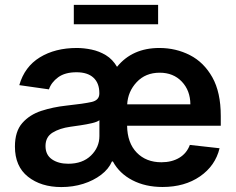

<svg xmlns="http://www.w3.org/2000/svg" viewBox="-20 -747 957 778"><path d="M638.5 10.7Q569.2 10.7 516.5 -16.7Q463.8 -44 437.5 -92.7H433.6Q420.5 -62.1 389.7 -38.7Q359 -15.3 317.3 -2.1Q275.6 11 228.7 11Q146.3 11 93.4 -30.9Q40.5 -72.8 40.5 -153.1Q40.5 -214.5 70.3 -248.4Q100.1 -282.3 147.5 -297.8Q195 -313.2 247.5 -318.9Q320 -326.7 351.2 -333.8Q382.5 -340.9 382.5 -367.9V-370Q382.5 -410.2 358.7 -432.2Q334.9 -454.2 290.1 -454.2Q243.3 -454.2 215.6 -433.8Q187.9 -413.4 178.3 -384.9L58.2 -402Q79.5 -476.6 141.5 -514.6Q203.5 -552.6 291.2 -552.6Q319.6 -552.6 350.7 -546.2Q381.7 -539.8 409.1 -523.3Q436.4 -506.7 454.2 -476.2Q516.3 -552.6 625.7 -552.6Q692.8 -552.6 749.5 -523.6Q806.1 -494.7 840.4 -433.8Q874.6 -372.9 874.6 -277V-237.6H495Q496.1 -167.6 534.1 -128.6Q572.1 -89.5 634.2 -89.5Q675.8 -89.5 706.1 -107.4Q736.5 -125.4 749.3 -159.8L869.7 -146.3Q852.6 -75.3 790.5 -32.3Q728.3 10.7 638.5 10.7ZM256.4 -83.5Q314.6 -83.5 348.7 -116.8Q382.8 -150.2 382.8 -195.7V-259.9Q374.6 -253.2 352.8 -248Q331 -242.9 306.5 -239.3Q282 -235.8 264.9 -233.3Q221.9 -227.3 193.2 -209.7Q164.4 -192.1 164.4 -155.2Q164.4 -119.7 190.3 -101.6Q216.3 -83.5 256.4 -83.5ZM495.4 -324.2H751.4Q751.1 -380 716.8 -416.2Q682.5 -452.4 627.1 -452.4Q569.6 -452.4 533.9 -414.2Q498.2 -376.1 495.4 -324.2ZM620.7 -727.3V-648.8H279.1V-727.3Z"/></svg>

Font: Inter UI Semi Bold
Style: Regular
Weight: 600
Designer: Rasmus Andersson
Foundry: rsms
Version: 3.2;8d6f07862